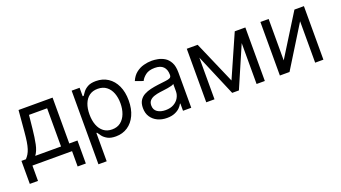

<svg xmlns="http://www.w3.org/2000/svg" viewBox="-60 -1093 3264 1838"><g transform="rotate(-20 1571.5 -174.5)"><path d="M18.6 156.2V-78.1H64Q80.6 -95.7 92.8 -116Q105 -136.2 114 -164.1Q123 -191.9 129.4 -232.2Q135.7 -272.5 140.6 -329.6L159.2 -545.4H505.9V-78.1H589.4V156.2H505.9V0H102.1V156.2ZM159.2 -78.1H421.9V-467.3H237.3L223.1 -329.6Q214.4 -244.1 201.2 -180.2Q188 -116.2 159.2 -78.1Z M700.2 204.6V-545.4H781.2V-459H791Q800.3 -473.1 816.9 -495.4Q833.5 -517.6 864.5 -535.2Q895.5 -552.7 948.7 -552.7Q1017.6 -552.7 1070.3 -518.3Q1123 -483.9 1152.3 -420.7Q1181.6 -357.4 1181.6 -271.5Q1181.6 -185.1 1152.3 -121.6Q1123 -58.1 1070.8 -23.4Q1018.6 11.2 950.2 11.2Q897.5 11.2 866 -6.3Q834.5 -23.9 817.4 -46.4Q800.3 -68.8 791 -84H784.2V204.6ZM782.7 -272.9Q782.7 -210.9 800.8 -163.8Q818.8 -116.7 853.8 -90.3Q888.7 -64 939 -64Q991.7 -64 1026.9 -91.8Q1062 -119.6 1080.1 -167Q1098.1 -214.4 1098.1 -272.9Q1098.1 -330.6 1080.6 -376.7Q1063 -422.9 1027.6 -450Q992.2 -477.1 939 -477.1Q887.7 -477.1 853 -451.4Q818.4 -425.8 800.5 -379.9Q782.7 -334 782.7 -272.9Z M1470.2 12.7Q1418.5 12.7 1376.2 -7.1Q1334 -26.9 1309.1 -64.2Q1284.2 -101.6 1284.2 -154.8Q1284.2 -201.7 1302.5 -231Q1320.8 -260.3 1351.8 -276.9Q1382.8 -293.5 1420.2 -302Q1457.5 -310.5 1495.6 -315.4Q1545.4 -321.8 1576.4 -325.2Q1607.4 -328.6 1621.8 -336.7Q1636.2 -344.7 1636.2 -365.2V-367.7Q1636.2 -420.4 1607.7 -449.5Q1579.1 -478.5 1521.5 -478.5Q1461.4 -478.5 1427.2 -452.4Q1393.1 -426.3 1379.4 -396.5L1299.8 -424.8Q1321.3 -474.6 1356.9 -502.4Q1392.6 -530.3 1434.8 -541.5Q1477.1 -552.7 1518.6 -552.7Q1544.9 -552.7 1579.1 -546.4Q1613.3 -540 1645.5 -521Q1677.7 -502 1699 -463.1Q1720.2 -424.3 1720.2 -359.4V0H1636.2V-73.7H1631.8Q1623.5 -56.2 1603.8 -35.9Q1584 -15.6 1550.8 -1.5Q1517.6 12.7 1470.2 12.7ZM1482.9 -62.5Q1532.7 -62.5 1566.9 -82Q1601.1 -101.6 1618.7 -132.6Q1636.2 -163.6 1636.2 -197.3V-273.9Q1630.9 -267.6 1613 -262.5Q1595.2 -257.3 1572 -253.7Q1548.8 -250 1526.9 -247.3Q1504.9 -244.6 1491.2 -242.7Q1458.5 -238.3 1430.4 -229Q1402.3 -219.7 1385 -201.2Q1367.7 -182.6 1367.7 -150.4Q1367.7 -106.9 1400.1 -84.7Q1432.6 -62.5 1482.9 -62.5Z M2171.4 -113.8 2361.8 -545.4H2441.4L2205.6 0H2137.2L1905.8 -545.4H1983.9ZM1957 -545.4V0H1873V-545.4ZM2385.7 0V-545.4H2469.7V0Z M2707 -123.5 2969.7 -545.4H3066.4V0H2982.4V-421.9L2721.2 0H2623V-545.4H2707Z"/></g></svg>

Font: Sahel VF Regular
Style: Regular
Weight: 400
Foundry: Saber Rastikerdar (saber.rastikerdar@gmail.com)
Version: Version 3.4.0